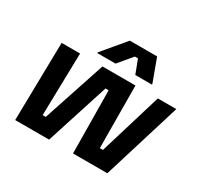

<svg xmlns="http://www.w3.org/2000/svg" viewBox="-148 -883 1106 1066"><g transform="rotate(30 405.0 -350.0)"><path d="M65.8 0 75 -499.2V-500H193.3L184.2 -100H204.2L336.7 -500H548.3L550.8 -100H570.8L691.7 -500H810V-499.2L656.7 0H436.7L432.5 -402.5H412.5L283.3 0ZM275 -550V-555L396.7 -700H571.7L625 -555V-550H518.3L485 -637.5H465L391.7 -550Z"/></g></svg>

Font: Familjen Grotesk GF
Style: Bold Italic
Weight: 700
Designer: Anders Wikstroem, Jonas Baeckman, Matilda Gysing, Kristian Moeller
Foundry: Familjen STHML AB
Version: Version 2.000; Beta; Release 4; Build 6